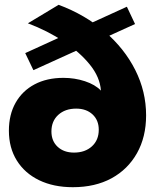

<svg xmlns="http://www.w3.org/2000/svg" viewBox="-20 -770 662 799"><path d="M283 9Q203 9 143 -20Q83 -49 50 -102Q17 -155 17 -226Q17 -293 45 -342.5Q73 -392 124 -419Q175 -446 244 -446Q291 -446 333.5 -432Q376 -418 400 -393Q396 -449 354 -501Q312 -553 245 -597.5Q178 -642 96 -673L224 -750Q334 -709 416 -638.5Q498 -568 543 -478.5Q588 -389 588 -290Q588 -200 550 -132.5Q512 -65 444 -28Q376 9 283 9ZM288 -135Q334 -135 362.5 -161Q391 -187 391 -230Q391 -270 365 -294Q339 -318 297 -318Q251 -318 222.5 -292Q194 -266 194 -223Q194 -183 220 -159Q246 -135 288 -135ZM119 -478 85 -549 508 -742 542 -670Z"/></svg>

Font: Montserrat Thin ExtraBold
Style: Regular
Weight: 800
Version: Version 9.000